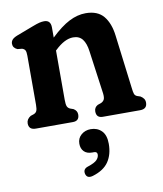

<svg xmlns="http://www.w3.org/2000/svg" viewBox="-79 -514 696 821"><g transform="rotate(-10 269.0 -103.0)"><path d="M196 -414V-370Q240 -412 276.2 -430.5Q312.5 -449 348 -449Q400 -449 425.8 -417.8Q451.5 -386.5 458 -332.5L487 -100.5Q489 -81.5 492 -73.5Q495 -65.5 504 -62L517.5 -57.5Q526.5 -52 531.5 -45Q536.5 -38 536.5 -28Q536.5 0 506 0H344Q316 0 316 -28Q316 -45.5 331.5 -54L346 -59Q355.5 -63 360 -71Q364.5 -79 362.5 -97.5L336.5 -285.5Q332 -320.5 318 -338.5Q304 -356.5 277.5 -356.5Q240.5 -356.5 198.5 -316L196 -314V-100.5Q196 -80 199.5 -71.5Q203 -63 212.5 -59L226.5 -54Q242 -44.5 242 -28Q242 0 214 0H53Q22.5 0 22.5 -28Q22.5 -46 41 -57.5L54.5 -62Q64 -65.5 67.8 -73.5Q71.5 -81.5 71.5 -100.5V-313.5Q71.5 -330 67.8 -336.8Q64 -343.5 54.5 -346.5L34.5 -348.5Q15.5 -357 15.5 -374.5Q15.5 -384.5 21.8 -392Q28 -399.5 44.5 -406L117 -433.5Q136.5 -441 147.2 -443.5Q158 -446 167.5 -446Q196 -446 196 -414ZM272.5 142.5Q249.5 142.5 237.2 129.8Q225 117 225 96Q225 72.5 242 57.8Q259 43 283.5 43Q312 43 330.5 61.5Q349 80 349 118Q349 164 327.8 195.5Q306.5 227 258 241.5Q232 249 226.5 226.5Q222 205 245.5 198Q274.5 188.5 284.5 177.8Q294.5 167 294.5 155Q294.5 142.5 281 142.5Z"/></g></svg>

Font: Fraunces 144pt SuperSoft SemiBold
Style: Regular
Weight: 600
Version: Version 1.000;[b76b70a41]